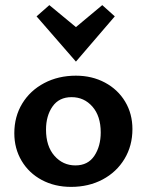

<svg xmlns="http://www.w3.org/2000/svg" viewBox="-20 -724 574 751"><path d="M123 -660 173 -704 277 -618 380 -704 429 -660 277 -483ZM36 -203Q36 -268 67 -319Q98 -370 153 -399Q208 -428 277 -428Q340 -428 390.5 -401Q441 -374 469.5 -326.5Q498 -279 498 -219Q498 -154 467 -102.5Q436 -51 381.5 -22Q327 7 258 7Q194 7 143.5 -20Q93 -47 64.5 -95Q36 -143 36 -203ZM374 -206Q374 -270 341.5 -307Q309 -344 260 -344Q211 -344 185.5 -307.5Q160 -271 160 -217Q160 -152 193 -114.5Q226 -77 275 -77Q324 -77 349 -114.5Q374 -152 374 -206Z"/></svg>

Font: Ysabeau Infant
Style: Bold
Weight: 700
Designer: Christian Thalmann (Catharsis Fonts)
Version: Version 0.003